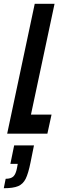

<svg xmlns="http://www.w3.org/2000/svg" viewBox="-48 -708 326 1017"><path d="M-10 0 136 -688H241L116 -101H225L203 0ZM42 182 46 160H7L27 62H132L114 151Q102 211 88 239Q74 267 48 278Q22 289 -28 289L-18 239Q10 239 23 226.5Q36 214 42 182Z"/></svg>

Font: Saira Ultra Condensed
Style: Bold Italic
Weight: 700
Width: 1
Italic angle: -12°
Designer: Hector Gatti with collaboration of the Omnibus-Type team
Foundry: Omnibus-Type
Version: Version 1.001; ttfautohint (v1.8)